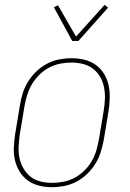

<svg xmlns="http://www.w3.org/2000/svg" viewBox="-20 -770 540 798"><path d="M195 8Q168 8 142 1.5Q116 -5 95.5 -20Q75 -35 61.5 -57Q48 -79 42 -105Q36 -131 37.5 -158.5Q39 -186 43 -213L63 -333Q67 -359 75 -384Q83 -409 97.5 -432Q112 -455 132 -474Q152 -493 176 -505.5Q200 -518 226 -523Q252 -528 278 -528Q305 -528 331.5 -521.5Q358 -515 378.5 -500Q399 -485 412.5 -463Q426 -441 431.5 -415Q437 -389 436 -361.5Q435 -334 431 -307L411 -187Q406 -161 398 -136Q390 -111 375.5 -88Q361 -65 341 -46Q321 -27 297 -14.5Q273 -2 247 3Q221 8 195 8ZM196 -10Q219 -10 243 -14.5Q267 -19 289 -30.5Q311 -42 329.5 -60Q348 -78 360.5 -99Q373 -120 380 -143.5Q387 -167 391 -190L411 -310Q415 -334 416 -358.5Q417 -383 412.5 -406.5Q408 -430 396.5 -450Q385 -470 367 -484Q349 -498 325.5 -504Q302 -510 277 -510Q254 -510 230.5 -505.5Q207 -501 185 -489.5Q163 -478 144.5 -460Q126 -442 113.5 -421Q101 -400 93.5 -376.5Q86 -353 82 -330L62 -210Q59 -186 57.5 -161.5Q56 -137 61 -113.5Q66 -90 77.5 -70Q89 -50 106.5 -36Q124 -22 147.5 -16Q171 -10 196 -10ZM280 -600 204 -740 221 -748 296 -618 415 -750 429 -738 306 -600Z"/></svg>

Font: Iosevka Term Curly Thin
Style: Italic
Weight: 100
Italic angle: -9°
Designer: Belleve Invis
Foundry: Belleve Invis
Version: Version 32.3.0